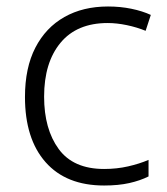

<svg xmlns="http://www.w3.org/2000/svg" viewBox="-20 -628 516 592"><path d="M301 -56Q184 -56 120.5 -128Q57 -200 57 -329Q57 -419 89 -481Q121 -543 178.5 -575.5Q236 -608 313 -608Q351 -608 385 -601Q419 -594 445 -582L429 -533Q402 -544 371 -550.5Q340 -557 312 -557Q217 -557 166.5 -496Q116 -435 116 -330Q116 -230 161 -168.5Q206 -107 301 -107Q340 -107 375 -115Q410 -123 438 -135V-84Q412 -71 378.5 -63.5Q345 -56 301 -56Z"/></svg>

Font: Noto Sans Malayalam UI Light
Style: Regular
Weight: 300
Designer: Jelle Bosma - Monotype Design Team
Foundry: Monotype Imaging Inc.
Version: Version 2.104; ttfautohint (v1.8.4.7-5d5b)